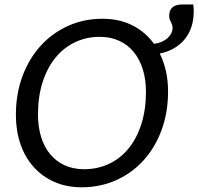

<svg xmlns="http://www.w3.org/2000/svg" viewBox="-20 -806 862 834"><path d="M710 -409Q710 -317.5 681.8 -241Q653.5 -164.5 603.2 -109.2Q553 -54 484.2 -23.2Q415.5 7.5 334.5 7.5Q268.5 7.5 215.8 -16Q163 -39.5 125.8 -81.2Q88.5 -123 68.8 -180.5Q49 -238 49 -306.5Q49 -398 77.5 -474.8Q106 -551.5 156.5 -607Q207 -662.5 275.8 -693.5Q344.5 -724.5 425 -724.5Q498.5 -724.5 555.2 -695.8Q612 -667 649 -615.5Q667 -618 681.8 -624.2Q696.5 -630.5 707 -639.8Q717.5 -649 723.5 -660.5Q729.5 -672 729.5 -685Q729.5 -693 727.2 -699Q725 -705 722.2 -710.5Q719.5 -716 717.2 -722Q715 -728 715 -736.5Q715 -786.5 771.5 -786.5H819.5Q820.5 -781 821 -771.8Q821.5 -762.5 821.5 -756.5Q821.5 -720 811.5 -689.5Q801.5 -659 782.5 -635.8Q763.5 -612.5 736.2 -596.5Q709 -580.5 674 -573.5Q691.5 -538 700.8 -496.8Q710 -455.5 710 -409ZM614 -407Q614 -461.5 600 -505.8Q586 -550 560.2 -581Q534.5 -612 497.2 -629Q460 -646 413.5 -646Q354.5 -646 305.2 -622.2Q256 -598.5 220.2 -554.5Q184.5 -510.5 164.8 -448.2Q145 -386 145 -309Q145 -254.5 158.8 -210.5Q172.5 -166.5 198.5 -135.5Q224.5 -104.5 261.5 -87.8Q298.5 -71 345 -71Q404.5 -71 454 -94.5Q503.5 -118 539 -161.8Q574.5 -205.5 594.2 -267.8Q614 -330 614 -407Z"/></svg>

Font: Lato
Style: Italic
Weight: 400
Italic angle: -7°
Designer: Lukasz Dziedzic
Foundry: tyPoland Lukasz Dziedzic
Version: Version 2.007; 2014-02-27